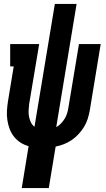

<svg xmlns="http://www.w3.org/2000/svg" viewBox="-20 -755 540 980"><path d="M91 205 126 -9Q104 -15 84.5 -27.5Q65 -40 51 -58Q37 -76 29 -97.5Q21 -119 17.5 -142.5Q14 -166 15.5 -190.5Q17 -215 21 -240L50 -416H32V-530H180L129 -225Q127 -208 126 -192Q125 -176 128 -160.5Q131 -145 137.5 -131Q144 -117 156 -108L260 -735H371L267 -106Q280 -113 291 -124.5Q302 -136 310 -149Q318 -162 322.5 -176.5Q327 -191 329 -205L383 -530H494L438 -190Q434 -169 427.5 -148Q421 -127 409 -107.5Q397 -88 381.5 -71Q366 -54 347 -41Q328 -28 307 -19.5Q286 -11 264 -7L229 205Z"/></svg>

Font: Iosevka Curly Slab HvObl
Style: Regular
Weight: 900
Italic angle: -9°
Monospace: yes
Designer: Belleve Invis
Foundry: Belleve Invis
Version: Version 11.1.0; ttfautohint (v1.8.3)